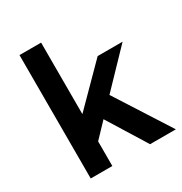

<svg xmlns="http://www.w3.org/2000/svg" viewBox="-172 -871 950 1000"><g transform="rotate(-30 302.5 -371.0)"><path d="M443 0 298 -234 216 -148V0H86V-742H216V-312L436 -534H586L388 -328L598 0Z"/></g></svg>

Font: Montserrat Medium
Style: Regular
Weight: 500
Designer: Julieta Ulanovsky
Foundry: Julieta Ulanovsky
Version: Version 6.001